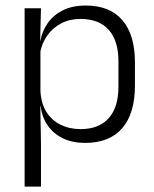

<svg xmlns="http://www.w3.org/2000/svg" viewBox="-20 -518 570 710"><path d="M294.5 10.5Q248 10.5 212.8 -6.5Q177.5 -23.5 156.2 -54.2Q135 -85 130 -126.5H110L129.5 -183Q131.5 -136 151.5 -104.2Q171.5 -72.5 204.5 -56.5Q237.5 -40.5 278 -40.5Q345.5 -40.5 381.8 -80.8Q418 -121 418 -198V-291Q418 -367.5 382 -407.8Q346 -448 277.5 -448Q238 -448 206.8 -431.8Q175.5 -415.5 155.2 -387.2Q135 -359 128 -322L111.5 -366.5H129Q136 -403 156.5 -432.5Q177 -462 212.2 -479.8Q247.5 -497.5 297.5 -497.5Q386 -497.5 432.5 -443.5Q479 -389.5 479 -286.5V-202Q479 -98.5 432 -44Q385 10.5 294.5 10.5ZM131.5 172H71V-487.5H131.5L128.5 -366L129.5 -346V-139.5L129 -125.5L131.5 9Z"/></svg>

Font: Anek Kannada Light
Style: Regular
Weight: 300
Designer: Vaishnavi Murthy, Maithili Shingre (Kannada) & Yesha Goshar (Latin)
Foundry: Ek Type
Version: Version 1.003